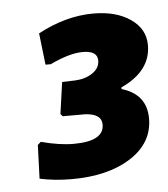

<svg xmlns="http://www.w3.org/2000/svg" viewBox="-39 -743 412 472"><g transform="rotate(-5 167.5 -506.5)"><path d="M208 -707Q264 -707 299.5 -682.5Q335 -658 335 -618Q335 -554 261 -520V-516Q322 -498 322 -438Q322 -378 266 -342Q210 -306 120 -306Q78 -306 41 -314L44 -397L52 -404Q97 -392 132 -392Q207 -392 207 -433Q207 -460 166 -462H111L106 -468L117 -546L149 -547Q174 -548 192 -560Q210 -572 210 -591Q210 -615 174 -615Q141 -615 93 -592H80L71 -670Q140 -707 208 -707Z"/></g></svg>

Font: Alegreya Sans SC ExtraBold
Style: Italic
Weight: 800
Italic angle: -7°
Designer: Juan Pablo del Peral
Foundry: Huerta Tipografica
Version: Version 2.007